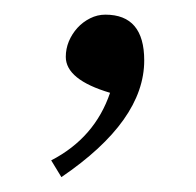

<svg xmlns="http://www.w3.org/2000/svg" viewBox="-20 -716 263 258"><path d="M173.8 -634.8Q173.8 -553.7 62.5 -478L48.8 -500.5Q107.4 -530.8 127.9 -591.3Q68.4 -608.9 68.4 -639.6Q68.4 -650.4 72.5 -660.4Q76.7 -670.4 84 -678.5Q91.3 -686.5 101.1 -691.4Q110.8 -696.3 121.6 -696.3Q173.8 -696.3 173.8 -634.8Z"/></svg>

Font: XB Khoramshahr
Style: Regular
Weight: 400
Designer: Behnam
Foundry: Irmug
Version: Version 8.005 2009